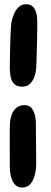

<svg xmlns="http://www.w3.org/2000/svg" viewBox="-20 -682 233 883"><path d="M81.5 -283.5Q57.5 -283.5 45.2 -296Q33 -308.5 29 -328.5Q25 -348.5 25 -370.5Q25 -384.5 25.5 -407Q26 -429.5 26.5 -455.2Q27 -481 27.8 -505.5Q28.5 -530 29.8 -549Q31 -568 32 -576Q35.5 -596.5 43.8 -616.5Q52 -636.5 65.8 -649.5Q79.5 -662.5 99.5 -662.5Q127 -662.5 139.2 -641.2Q151.5 -620 151.5 -580.5Q151.5 -568 151.2 -546.5Q151 -525 150.5 -499.2Q150 -473.5 149.2 -447.8Q148.5 -422 147.8 -400.8Q147 -379.5 146.5 -367.5Q145 -348 138 -328.5Q131 -309 117.5 -296.2Q104 -283.5 81.5 -283.5ZM83 180.5Q65 180.5 53.5 171Q42 161.5 36 146.8Q30 132 27.5 115.2Q25 98.5 25 84Q25 66 25 39Q25 12 24.8 -17.2Q24.5 -46.5 24.8 -71.2Q25 -96 25.5 -109Q27 -151.5 44.8 -175Q62.5 -198.5 92.5 -198.5Q120 -198.5 132.5 -173.8Q145 -149 145 -114Q145 -98 145.2 -73.8Q145.5 -49.5 145.8 -22.2Q146 5 146.2 29Q146.5 53 146.5 68Q146.5 97 140 122.8Q133.5 148.5 119.5 164.5Q105.5 180.5 83 180.5Z"/></svg>

Font: Gluten Medium
Style: Regular
Weight: 500
Designer: Tyler Finck
Foundry: Etcetera Type Company
Version: Version 1.300